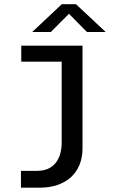

<svg xmlns="http://www.w3.org/2000/svg" viewBox="-20 -717 540 912"><path d="M79.5 174.5V94.5H155Q187 94.5 209.5 84Q232 73.5 246 54.8Q260 36 266.5 11.8Q273 -12.5 273 -39.5V-424H81V-500H372V-13.5Q372 30.5 357.8 65.5Q343.5 100.5 316.8 124.8Q290 149 252.5 161.8Q215 174.5 168 174.5ZM133 -565 273.5 -697H341L482 -565H393L307.5 -651.5L221.5 -565Z"/></svg>

Font: Trispace Thin
Style: Regular
Weight: 400
Version: Version 1.210